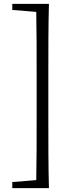

<svg xmlns="http://www.w3.org/2000/svg" viewBox="-20 -793 377 985"><path d="M198 -773H43V-742L166 -732C168 -632 168 -530 168 -430V-171C168 -69 168 32 166 131L43 141V172H231C228 58 228 -57 228 -171V-430C228 -546 228 -661 231 -773Z"/></svg>

Font: Source Han Serif CN Light
Style: Regular
Weight: 300
Designer: Ryoko NISHIZUKA 西塚涼子 (kana & ideographs); Frank Grießhammer (Latin, Greek & Cyrillic); Wenlong ZHANG 张文龙 (bopomofo); San
Foundry: Adobe
Version: Version 2.003;hotconv 1.1.1;makeotfexe 2.6.0